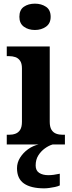

<svg xmlns="http://www.w3.org/2000/svg" viewBox="-20 -790 392 1050"><path d="M17 0V-53H29Q49 -53 65 -59Q81 -65 90.5 -80.5Q100 -96 100 -124V-416Q100 -443 90 -457.5Q80 -472 64.5 -477.5Q49 -483 29 -483H17V-536H252V-124Q252 -96 261.5 -80.5Q271 -65 287 -59Q303 -53 323 -53H335V0ZM171 -626Q135 -626 110.5 -644Q86 -662 86 -698Q86 -736 110.5 -753Q135 -770 171 -770Q206 -770 231.5 -753Q257 -736 257 -698Q257 -662 231.5 -644Q206 -626 171 -626ZM222 240Q149 240 111 213.5Q73 187 73 130Q73 99 90 72Q107 45 133.5 26Q160 7 191 0H268Q247 6 225.5 21.5Q204 37 189.5 60Q175 83 175 115Q175 143 194.5 155.5Q214 168 244 168Q258 168 273.5 166Q289 164 307 160V224Q297 229 281 232.5Q265 236 249 238Q233 240 222 240Z"/></svg>

Font: Noto Serif Myanmar
Style: Regular
Weight: 400
Designer: Ben Mitchell and the Monotype Design Team
Foundry: Monotype Imaging Inc.
Version: Version 2.106